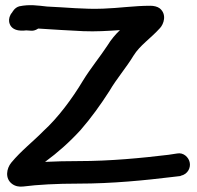

<svg xmlns="http://www.w3.org/2000/svg" viewBox="-20 -701 751 733"><path d="M80 -585 96 -584C105 -583 114 -584 126 -592C180 -588 243 -585 298 -582C346 -580 391 -583 438 -586C421 -570 404 -550 390 -527C364 -487 326 -441 296 -392C256 -325 201 -251 146 -201C107 -161 61 -126 23 -80C5 -58 -2 -20 26 1C38 10 53 13 69 11C123 4 197 0 279 0C410 0 536 -13 635 -25L669 -29L670 -30C698 -36 709 -62 704 -82C700 -100 681 -120 656 -115L623 -110C523 -98 403 -86 279 -86C236 -86 192 -85 152 -83C201 -119 245 -158 288 -205C328 -251 364 -301 398 -354C424 -399 463 -444 490 -489C515 -529 554 -553 591 -594C605 -609 618 -646 590 -669C581 -676 567 -679 554 -679C492 -679 434 -670 374 -668C301 -665 233 -673 160 -676C123 -680 93 -685 54 -677C35 -672 27 -654 26 -653C17 -643 13 -629 15 -617C23 -575 77 -585 80 -585Z"/></svg>

Font: Stray Cat
Style: BlkExt
Weight: 900
Version: Version 1.0